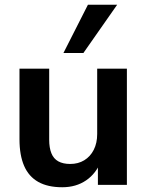

<svg xmlns="http://www.w3.org/2000/svg" viewBox="-20 -778 619 808"><path d="M242 10Q181 10 141 -12.5Q101 -35 81.5 -80Q62 -125 62 -192V-489H187V-190Q187 -156 196.3 -133Q205.5 -110 225.4 -99Q245.3 -88 275.4 -88Q309 -88 334.5 -103.5Q360 -119 374.5 -147.4Q389 -175.9 389 -214V-489H514V0H392V-102H406Q385 -48 342.5 -19Q300 10 242 10ZM247 -555 350 -758H473L331 -555Z"/></svg>

Font: Nunito Sans 12pt ExtraLight
Style: Regular
Weight: 200
Designer: Vernon Adams
Foundry: Vernon Adams
Version: Version 3.101;gftools[0.9.27]